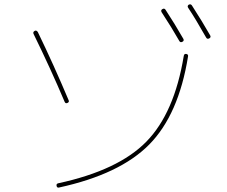

<svg xmlns="http://www.w3.org/2000/svg" viewBox="-20 -842 1040 880"><path d="M247.1 -2Q522.5 -61.5 650.9 -192.9Q779.3 -324.2 822.3 -585.9Q824.2 -596.7 834 -594.7Q843.8 -592.8 841.8 -583Q798.8 -316.4 664.1 -179.7Q529.3 -43 250 17.6Q241.2 19.5 239.3 9.8Q237.3 0 247.1 -2ZM801.8 -654.3Q768.6 -712.9 720.7 -786.1Q715.8 -794.9 723.6 -799.8Q732.4 -805.7 738.3 -797.9Q781.2 -732.4 820.3 -664.1Q825.2 -655.3 815.9 -650.4Q806.6 -645.5 801.8 -654.3ZM924.8 -669.9Q875 -757.8 842.8 -805.7Q836.9 -814.5 844.7 -820.3Q853.5 -825.2 859.4 -817.4Q907.2 -743.2 943.4 -679.7Q948.2 -670.9 939 -666Q929.7 -661.1 924.8 -669.9ZM276.4 -375Q211.9 -527.3 133.8 -686.5Q129.9 -695.3 138.7 -700.2Q146.5 -705.1 153.3 -695.3Q227.5 -542 294.9 -381.8Q297.9 -374 289.1 -370.1Q280.3 -366.2 276.4 -375Z"/></svg>

Font: Rounded Mgen+ 1m thin
Style: Regular
Weight: 100
Designer: [Source Han Sans]
Ryoko NISHIZUKA  (kana & ideographs); Paul D. Hunt (Latin, Greek & Cyrillic); Wenlong ZHANG  (bopomofo
Version: Version 1.059.20150602